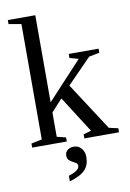

<svg xmlns="http://www.w3.org/2000/svg" viewBox="-98 -754 696 1026"><g transform="rotate(-10 250.0 -240.5)"><path d="M168 -221.2 356 -423.8 308.1 -437V-459H470.2V-437L413.1 -425.8L282.2 -292L450.2 -33.2L500 -22V0H312V-22L354 -34.2L228 -231.9L168 -166V-34.2L216.8 -22V0H28.8V-22L86.9 -34.2V-660.2L19 -671.9V-693.8H168ZM305.2 99.6Q305.2 142.6 280.8 168.7Q256.3 194.8 195.8 212.9V182.1Q254.4 164.6 254.4 138.7Q254.4 127.4 246.1 122.1Q237.8 116.7 227.5 111.6Q217.3 106.4 209 98.4Q200.7 90.3 200.7 73.7Q200.7 55.2 214.1 44.4Q227.5 33.7 248.5 33.7Q273.4 33.7 289.3 52.5Q305.2 71.3 305.2 99.6Z"/></g></svg>

Font: Tinos
Style: Regular
Weight: 400
Designer: Steve Matteson
Foundry: Monotype Imaging Inc.
Version: Version 1.23